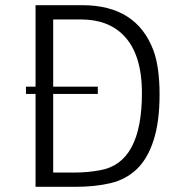

<svg xmlns="http://www.w3.org/2000/svg" viewBox="-20 -720 700 740"><path d="M117 -386V-700H297Q507 -700 572 -524Q595 -460 595 -355.5Q595 -251 572 -179.5Q549 -108 507 -68Q465 -28 405.5 -14Q346 0 272 0H117V-358H80V-386ZM185 -358V-55H267Q319 -55 366 -64Q527 -92 527 -361Q527 -512 456 -584Q396 -645 292 -645H185V-386H357V-358Z"/></svg>

Font: Antic
Style: Regular
Weight: 400
Designer: Santiago Orozco
Foundry: Typemade
Version: Version 1.0012